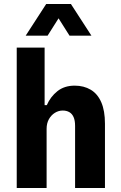

<svg xmlns="http://www.w3.org/2000/svg" viewBox="-20 -944 610 964"><path d="M64 0V-705H204V-416H215Q233 -458 268 -486Q303 -514 355 -514Q401 -514 435.5 -493.5Q470 -473 488.5 -430.5Q507 -388 507 -323V0H357V-312Q357 -339 349.5 -356Q342 -373 328 -381Q314 -389 295 -389Q274 -389 255.5 -377.5Q237 -366 225.5 -345.5Q214 -325 214 -297V0ZM109 -765 212 -924H336L439 -765H329L274 -852L219 -765Z"/></svg>

Font: Nunito Sans 7pt Condensed ExtraBold
Style: Regular
Weight: 800
Width: 3
Designer: Vernon Adams
Foundry: Vernon Adams
Version: Version 3.101;gftools[0.9.27]